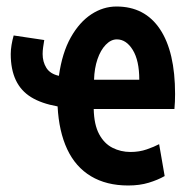

<svg xmlns="http://www.w3.org/2000/svg" viewBox="-20 -558 600 590"><path d="M374 12Q307 12 259.5 -16.5Q212 -45 186.5 -99.5Q161 -154 157 -231Q107 -240 75.5 -259.5Q44 -279 28.5 -312Q13 -345 13 -392Q13 -405 15.5 -420Q18 -435 22 -449L116 -435Q114 -423 112.5 -412.5Q111 -402 111 -392Q111 -368 122.5 -349.5Q134 -331 161 -325Q171 -396 197.5 -443Q224 -490 260.5 -514Q297 -538 338 -538Q425 -538 471.5 -468.5Q518 -399 518 -269Q518 -258 517.5 -245.5Q517 -233 516 -223H268Q269 -175 284.5 -146Q300 -117 325.5 -104Q351 -91 381 -91Q408 -91 431 -99Q454 -107 469 -115L486 -17Q465 -5 437 3.5Q409 12 374 12ZM269 -313H408Q408 -372 388 -404.5Q368 -437 339 -437Q321 -437 305 -420.5Q289 -404 279.5 -376Q270 -348 269 -313Z"/></svg>

Font: Ubuntu Sans Mono SemiBold
Style: Regular
Weight: 600
Monospace: yes
Designer: Dalton Maag Ltd
Foundry: Dalton Maag Ltd
Version: Version 1.006